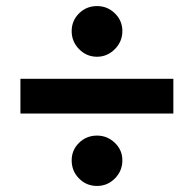

<svg xmlns="http://www.w3.org/2000/svg" viewBox="-20 -639 634 629"><path d="M547.9 -380.9V-267.1H46.9V-380.9ZM214.8 -113.8Q214.8 -147.5 239 -171.1Q263.2 -194.8 297.9 -194.8Q331.5 -194.8 356.2 -171.1Q380.9 -147.5 380.9 -113.8Q380.9 -79.1 356.4 -54.4Q332 -29.8 297.9 -29.8Q263.2 -29.8 239 -54.2Q214.8 -78.6 214.8 -113.8ZM214.8 -537.1Q214.8 -571.3 239 -595.2Q263.2 -619.1 297.9 -619.1Q332 -619.1 356.4 -595.2Q380.9 -571.3 380.9 -537.1Q380.9 -502.9 356.2 -478Q331.5 -453.1 297.9 -453.1Q263.7 -453.1 239.3 -477.8Q214.8 -502.4 214.8 -537.1Z"/></svg>

Font: Human Sans
Style: Bold
Weight: 700
Designer: Tim Radville
Foundry: Continuum
Version: Version 1.000;FEAKit 1.0